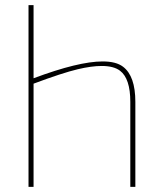

<svg xmlns="http://www.w3.org/2000/svg" viewBox="-20 -726 640 746"><path d="M90.8 -706.1H110.4V-421.9Q285.2 -487.3 378.9 -487.3Q431.2 -487.3 458 -466.8Q505.9 -430.7 505.9 -330.1V0H486.3V-330.1Q486.3 -420.9 446.3 -451.2Q421.9 -469.7 375 -469.7Q335.9 -469.7 282.2 -457Q222.7 -442.9 110.4 -400.9V0H90.8Z"/></svg>

Font: Fortheenas_01
Style: Regular
Weight: 100
Designer: Situjuh Nazara
Version: Version 1.10 September 8, 2014